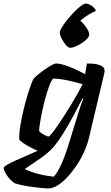

<svg xmlns="http://www.w3.org/2000/svg" viewBox="-86 -856 621 1076"><path d="M185 200Q171 200 147 197.5Q123 195 95 191.5Q67 188 41 182.5Q15 177 -4 171Q-35 148 -49.5 123.5Q-64 99 -66 85Q-64 78 -45.5 67Q-27 56 1.5 43.5Q30 31 62.5 16.5Q95 2 125 -11Q104 -20 80.5 -32.5Q57 -45 40.5 -57Q24 -69 22 -75Q21 -111 28.5 -155Q36 -199 46.5 -243Q57 -287 68.5 -324Q80 -361 89 -385Q98 -409 101 -413Q107 -421 123.5 -435Q140 -449 161 -464Q182 -479 200.5 -489.5Q219 -500 229 -500Q248 -500 275 -491.5Q302 -483 332 -469.5Q362 -456 391 -440L401 -500Q410 -500 426.5 -499.5Q443 -499 460 -495Q477 -491 488.5 -483Q500 -475 500 -460Q500 -458 500 -454.5Q500 -451 499 -448L413 -85Q404 -47 386 -6.5Q368 34 343.5 70.5Q319 107 291.5 136.5Q264 166 236.5 183Q209 200 185 200ZM216 134Q236 111 256.5 67Q277 23 298 -45L356 -233Q364 -258 370.5 -276.5Q377 -295 381 -301L376 -304Q355 -262 327.5 -211Q300 -160 271.5 -113.5Q243 -67 217 -36Q203 -19 181.5 -0.5Q160 18 135.5 35Q111 52 89 66.5Q67 81 53 91Q66 99 95.5 109Q125 119 158.5 125.5Q192 132 216 134ZM186 -91Q190 -91 203.5 -107Q217 -123 235.5 -150Q254 -177 275 -209.5Q296 -242 316 -275Q336 -308 352 -337Q368 -366 377 -384Q327 -399 286.5 -407Q246 -415 212 -416Q201 -404 190 -374.5Q179 -345 168.5 -307Q158 -269 150 -230.5Q142 -192 137.5 -162.5Q133 -133 133 -122Q142 -111 160 -101Q178 -91 186 -91ZM308 -588Q297 -588 283.5 -603.5Q270 -619 259.5 -639.5Q249 -660 249 -674Q249 -683 260.5 -702.5Q272 -722 290.5 -744.5Q309 -767 329 -788Q349 -809 367 -822.5Q385 -836 395 -836Q407 -836 420 -828.5Q433 -821 442 -811.5Q451 -802 450 -794Q433 -788 411.5 -774.5Q390 -761 373 -747.5Q356 -734 350 -725L346 -750Q357 -748 373 -732Q389 -716 401.5 -696Q414 -676 414 -662Q414 -651 401.5 -638Q389 -625 371 -613.5Q353 -602 335.5 -595Q318 -588 308 -588Z"/></svg>

Font: Texturina Medium 12pt
Style: Bold Italic
Weight: 700
Italic angle: -11°
Version: Version 1.002